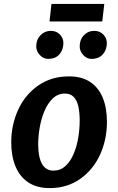

<svg xmlns="http://www.w3.org/2000/svg" viewBox="-20 -955 606 983"><path d="M234.5 8Q168.5 8 124.8 -21.2Q81 -50.5 59.2 -103.5Q37.5 -156.5 37.5 -226.5Q37.5 -316 73.5 -394Q109 -471 176.2 -517.5Q243.5 -564 333 -564Q399 -564 442 -535.2Q485 -506.5 506.2 -454.2Q527.5 -402 527.5 -330.5Q527.5 -241.5 492.5 -163.5Q457 -86 390.5 -39Q324 8 234.5 8ZM254 -81.5Q289.5 -81.5 315 -105Q340.5 -128.5 356.8 -166.5Q373 -204.5 380.5 -249.5Q388 -294.5 388 -337.5Q388 -379.5 381 -410.5Q374 -441.5 357.2 -458.8Q340.5 -476 312.5 -476Q276.5 -476 250.5 -451.2Q224.5 -426.5 208 -387.5Q191.5 -348.5 183.5 -303.2Q175.5 -258 175.5 -217Q175.5 -150.5 195 -116Q214.5 -81.5 254 -81.5ZM226 -653.5Q202.5 -653.5 184 -673.2Q165.5 -693 165.5 -717.5Q165.5 -752 187.2 -774.5Q209 -797 240.5 -797Q268.5 -797 286.5 -778.5Q304.5 -760 304.5 -734.5Q304.5 -700 284.2 -676.8Q264 -653.5 226 -653.5ZM448 -653.5Q424.5 -653.5 406.2 -673.2Q388 -693 388 -717.5Q388 -752 409.5 -774.5Q431 -797 463 -797Q490.5 -797 508.8 -778.5Q527 -760 527 -734.5Q527 -700.5 506.5 -677Q486 -653.5 448 -653.5ZM233.5 -845 243.5 -935H514L503.5 -845Z"/></svg>

Font: Merriweather Sans SemiBold
Style: Italic
Weight: 600
Italic angle: -7.5°
Designer: Eben Sorkin
Foundry: Eben Sorkin
Version: Version 2.001